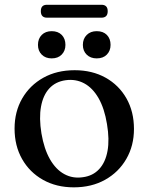

<svg xmlns="http://www.w3.org/2000/svg" viewBox="-20 -773 622 804"><path d="M292.5 -479Q366 -479 422 -447.8Q478 -416.5 509.5 -361Q541 -305.5 541 -233Q541 -163 509 -107.5Q477 -52 420.2 -20.2Q363.5 11.5 289 11.5Q216 11.5 160 -20Q104 -51.5 72.5 -107Q41 -162.5 41 -234.5Q41 -305.5 73 -360.8Q105 -416 161.5 -447.5Q218 -479 292.5 -479ZM327.5 -31Q369 -36.5 395.2 -64.8Q421.5 -93 430.2 -140.8Q439 -188.5 428 -253.5Q417.5 -318.5 392.8 -361.8Q368 -405 332.5 -424Q297 -443 254.5 -437Q212.5 -431 186.5 -402.8Q160.5 -374.5 151.8 -326.8Q143 -279 153.5 -214.5Q164.5 -149.5 189.2 -106.2Q214 -63 249.5 -43.8Q285 -24.5 327.5 -31ZM196.5 -528.5Q170.5 -528.5 154.8 -544.2Q139 -560 139 -585Q139 -611 154.8 -626.8Q170.5 -642.5 196.5 -642.5Q223 -642.5 238.5 -626.8Q254 -611 254 -585Q254 -560.5 238.5 -544.5Q223 -528.5 196.5 -528.5ZM385 -528.5Q359 -528.5 343 -544.2Q327 -560 327 -585Q327 -610.5 343 -626.5Q359 -642.5 385 -642.5Q412 -642.5 427.5 -626.8Q443 -611 443 -585Q443 -560.5 427.5 -544.5Q412 -528.5 385 -528.5ZM151 -726Q151 -740 157.5 -746.5Q164 -753 176.5 -753H405.5Q417.5 -753 424.2 -746.5Q431 -740 431 -726Q431 -712 424.2 -705.5Q417.5 -699 405.5 -699H176.5Q164 -699 157.5 -705.8Q151 -712.5 151 -726Z"/></svg>

Font: Fraunces 16pt
Style: Regular
Weight: 400
Version: Version 1.000;[b76b70a41]